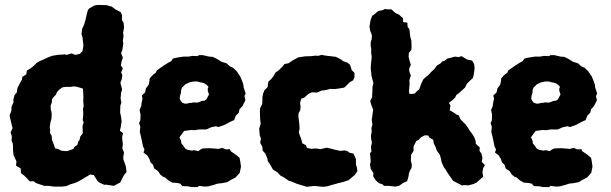

<svg xmlns="http://www.w3.org/2000/svg" viewBox="-20 -739 2484 780"><path d="M177 16H160L145 11L127 5L116 -3L101 -2L93 -11L79 -25L65 -36L64 -55L45 -66L47 -83L35 -109L33 -127V-139L32 -156L27 -167L28 -186L23 -201L31 -218L24 -247L19 -270L26 -288L27 -306L35 -324L34 -333L39 -353L48 -363L51 -382L61 -401L69 -415L71 -427L87 -437L89 -452L105 -462L118 -472L128 -483L140 -490L158 -498L173 -505L191 -512L213 -516L244 -518L251 -516L271 -522L286 -516L304 -520L315 -531L319 -554L317 -571L315 -588L311 -600L314 -623L321 -637L327 -657L331 -675L337 -698L343 -705L364 -717L379 -719L413 -718L434 -712L449 -701L470 -690L476 -677L475 -658L482 -647L484 -628L480 -605L482 -593L479 -574L481 -563L477 -536L472 -523L479 -505L474 -490L471 -473L479 -461L472 -445L477 -434L474 -415L469 -403L476 -376L472 -362L470 -340L473 -322L469 -310L468 -282L472 -264L474 -246L471 -225L467 -208L480 -198L476 -181L479 -153L477 -136L484 -119L481 -103V-92L491 -64L494 -40L485 -30L476 -13L468 3L459 7L443 16L409 11L404 12L384 3L376 -4L361 -28L346 -30L321 -15L313 -10L293 1L279 6L265 10L250 17L231 19H199ZM245 -125 256 -126 278 -134 283 -143 294 -150 298 -164 303 -170 306 -184 316 -197V-210L315 -226L320 -242L316 -251L318 -271V-285L317 -297L320 -307L319 -318L318 -333L319 -342L318 -364L317 -379L301 -384L289 -387L280 -388L265 -386H246L233 -384L221 -375L211 -364L207 -354L198 -345L192 -337L190 -321L186 -311V-296L189 -285L190 -273L189 -257L185 -242L182 -223L184 -212L183 -199L190 -187L191 -171L196 -159L200 -148L204 -136L215 -134L229 -127Z M756 21 745 18 721 17 712 7 698 4 680 3 663 -7 651 -18 642 -21 631 -30 622 -44 606 -55 602 -69 591 -80 587 -93 578 -108 563 -119 567 -132 561 -144 557 -164 552 -187 548 -203 550 -224 545 -239 550 -250 551 -273 547 -292 554 -309 555 -320 559 -339 556 -351 569 -363 573 -380 584 -395 587 -409 588 -420 598 -432 613 -444 617 -453 630 -462 644 -472 663 -484 676 -491 682 -501 699 -505 725 -509H746L761 -512L783 -511L788 -515H804L830 -509L844 -508L857 -502L869 -495L880 -488L900 -482L913 -470L928 -463L942 -449L948 -440L956 -428L964 -409L969 -394L970 -383L978 -359L973 -349L977 -332L972 -322L965 -308L953 -295L950 -281L938 -269L931 -251L915 -244L893 -232L868 -223L857 -226L838 -222L818 -213H803H788L770 -210L756 -211L728 -207L719 -195L709 -181L715 -169L717 -156L724 -148L732 -136L740 -131L760 -127L768 -129L786 -125L793 -131L804 -136L832 -137L858 -135L866 -134L883 -138L898 -132L914 -133L917 -125L939 -110L953 -98L956 -84L959 -62L954 -37L948 -30L937 -18L916 -7L903 1L882 5L864 7L849 12L827 18L811 19L788 16L783 21ZM731 -318H739L751 -321H758L766 -323L781 -322L791 -325L800 -329L811 -330L819 -336L823 -344L829 -355L824 -371V-379L827 -386L820 -394L811 -400L802 -403L792 -405L781 -408H768L752 -405L745 -402L732 -396L727 -390L720 -384L716 -374L715 -361L712 -352L710 -339L713 -331L720 -322Z M1226 20 1217 17 1187 8 1168 0 1153 -5 1134 -18 1119 -26 1107 -39 1089 -50 1076 -73 1068 -84 1066 -96 1058 -115 1047 -127 1046 -142 1037 -159 1040 -176 1035 -190 1033 -217 1039 -236 1037 -253 1036 -277V-298L1045 -316L1046 -331V-344L1049 -359L1054 -372L1067 -385L1070 -407L1082 -418L1092 -431L1099 -444L1113 -454L1128 -469L1136 -479L1152 -482L1168 -493L1192 -506L1218 -510L1245 -511L1262 -513L1272 -512L1286 -516L1303 -513L1329 -510L1345 -508L1368 -496L1373 -491L1392 -484L1402 -476L1409 -454L1420 -443V-425L1415 -413L1401 -405L1386 -390L1378 -383L1354 -379L1338 -377L1322 -378L1303 -373L1286 -371L1268 -363L1247 -364L1234 -358L1229 -354L1217 -343L1204 -338L1199 -322L1201 -306L1200 -292L1193 -279L1192 -266L1196 -237L1197 -216L1194 -201L1197 -192L1204 -173L1208 -157L1223 -149L1227 -138L1247 -134L1256 -136L1272 -135L1282 -133L1307 -139L1321 -136L1340 -131L1362 -126L1380 -128L1391 -125L1401 -118L1416 -115L1426 -93V-70L1430 -58L1432 -44L1422 -29L1396 -7L1375 0L1351 6L1326 13L1309 18L1292 20L1264 17H1250Z M1558 16H1540L1534 10L1519 5L1506 -7L1496 -23L1497 -36L1486 -53L1483 -71L1486 -82L1485 -99L1483 -116L1489 -123L1487 -142L1491 -160L1488 -173L1487 -188L1490 -204L1489 -219L1493 -233L1490 -253L1492 -263L1494 -280L1496 -293L1489 -311L1484 -329L1492 -344V-354L1493 -371V-385L1497 -401L1492 -420L1489 -431L1488 -445L1486 -461L1487 -478L1489 -496L1490 -508L1488 -523V-541L1486 -551V-567L1490 -581L1491 -596L1484 -614L1481 -631L1485 -656L1492 -675L1500 -680L1516 -694L1535 -698L1545 -703L1550 -701H1570L1581 -691L1587 -686L1602 -679L1609 -672L1617 -665L1618 -649L1635 -647L1636 -630L1643 -621L1645 -604L1647 -588L1651 -575L1652 -551L1651 -536L1641 -524L1640 -507L1645 -489L1649 -475L1642 -460L1643 -448L1649 -432L1643 -413L1644 -400L1643 -386L1642 -373V-359L1649 -357L1665 -359L1673 -368L1683 -376L1688 -390L1692 -401L1700 -417L1712 -428L1720 -434L1733 -448L1745 -459L1755 -473L1769 -481L1776 -489L1786 -492L1797 -501L1814 -505L1828 -509L1844 -507L1855 -511L1863 -506L1878 -497L1898 -493L1906 -479L1908 -462L1907 -452L1904 -433L1901 -422L1887 -409L1877 -399L1869 -383L1857 -372L1846 -362L1834 -353L1829 -343L1819 -333L1804 -321L1810 -310L1807 -291L1821 -283L1836 -273L1844 -270L1851 -254L1858 -247L1872 -233L1881 -220L1889 -207L1897 -197L1907 -181L1912 -167L1913 -155L1929 -140L1928 -126L1936 -115L1940 -97L1937 -82L1950 -68L1943 -56L1940 -39L1943 -21L1922 -3L1916 3L1902 9L1883 14L1863 13L1858 15L1839 5L1820 -5L1813 -16L1805 -27L1795 -42L1790 -51L1784 -58L1774 -80L1772 -92L1767 -110L1754 -128L1750 -141L1742 -157L1740 -171L1726 -179L1719 -189H1705L1690 -181L1681 -171L1671 -166L1665 -154L1660 -144V-126L1650 -110L1649 -86L1653 -71L1652 -57L1646 -47L1641 -34L1640 -24L1634 -3L1618 4L1601 16L1587 19Z M2184 21 2173 18 2149 17 2140 7 2126 4 2108 3 2091 -7 2079 -18 2070 -21 2059 -30 2050 -44 2034 -55 2030 -69 2019 -80 2015 -93 2006 -108 1991 -119 1995 -132 1989 -144 1985 -164 1980 -187 1976 -203 1978 -224 1973 -239 1978 -250 1979 -273 1975 -292 1982 -309 1983 -320 1987 -339 1984 -351 1997 -363 2001 -380 2012 -395 2015 -409 2016 -420 2026 -432 2041 -444 2045 -453 2058 -462 2072 -472 2091 -484 2104 -491 2110 -501 2127 -505 2153 -509H2174L2189 -512L2211 -511L2216 -515H2232L2258 -509L2272 -508L2285 -502L2297 -495L2308 -488L2328 -482L2341 -470L2356 -463L2370 -449L2376 -440L2384 -428L2392 -409L2397 -394L2398 -383L2406 -359L2401 -349L2405 -332L2400 -322L2393 -308L2381 -295L2378 -281L2366 -269L2359 -251L2343 -244L2321 -232L2296 -223L2285 -226L2266 -222L2246 -213H2231H2216L2198 -210L2184 -211L2156 -207L2147 -195L2137 -181L2143 -169L2145 -156L2152 -148L2160 -136L2168 -131L2188 -127L2196 -129L2214 -125L2221 -131L2232 -136L2260 -137L2286 -135L2294 -134L2311 -138L2326 -132L2342 -133L2345 -125L2367 -110L2381 -98L2384 -84L2387 -62L2382 -37L2376 -30L2365 -18L2344 -7L2331 1L2310 5L2292 7L2277 12L2255 18L2239 19L2216 16L2211 21ZM2159 -318H2167L2179 -321H2186L2194 -323L2209 -322L2219 -325L2228 -329L2239 -330L2247 -336L2251 -344L2257 -355L2252 -371V-379L2255 -386L2248 -394L2239 -400L2230 -403L2220 -405L2209 -408H2196L2180 -405L2173 -402L2160 -396L2155 -390L2148 -384L2144 -374L2143 -361L2140 -352L2138 -339L2141 -331L2148 -322Z"/></svg>

Font: Winky Rough
Style: Bold
Weight: 700
Designer: Simon Atzbach
Foundry: typofactur
Version: Version 1.206; ttfautohint (v1.8.4.7-5d5b)